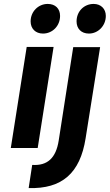

<svg xmlns="http://www.w3.org/2000/svg" viewBox="-20 -754 559 978"><path d="M199 -583C247 -583 286 -622 286 -673C286 -710 262 -734 223 -734C176 -734 136 -696 136 -645C136 -608 161 -583 199 -583ZM433 -583C479 -583 519 -622 519 -673C519 -709 494 -734 457 -734C408 -734 370 -696 370 -645C370 -608 394 -583 433 -583ZM35 0H172L253 -515H116ZM126 204C296 209 388 128 416 -49L490 -514H353L279 -38C265 51 222 91 144 86Z"/></svg>

Font: Arthouse Owned
Style: Bold Italic
Weight: 700
Italic angle: -10°
Designer: Jeremy Tribby
Foundry: Tribby Type
Version: Version 1.000;PS 001.000;hotconv 1.0.88;makeotf.lib2.5.64775